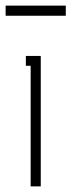

<svg xmlns="http://www.w3.org/2000/svg" viewBox="-38 -663 254 683"><path d="M196 -607V-643H-18V-607ZM71 -429V0H107V-464H54V-429Z"/></svg>

Font: Rawengulk
Style: Regular
Weight: 400
Version: Version 0.9